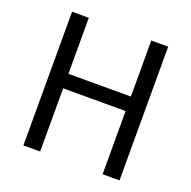

<svg xmlns="http://www.w3.org/2000/svg" viewBox="-129 -861 986 989"><g transform="rotate(20 364.0 -366.5)"><path d="M101.1 0V-732.9H192.9V-425.8H535.2V-732.9H627.9V0H535.2V-346.2H192.9V0Z"/></g></svg>

Font: Source Han Sans CN
Style: Regular
Weight: 400
Designer: Ryoko NISHIZUKA  (kana, bopomofo & ideographs); Paul D. Hunt (Latin, Greek & Cyrillic); Sandoll Communications , Soo-you
Foundry: Adobe
Version: Version 2.004;hotconv 1.0.118;makeotfexe 2.5.65603